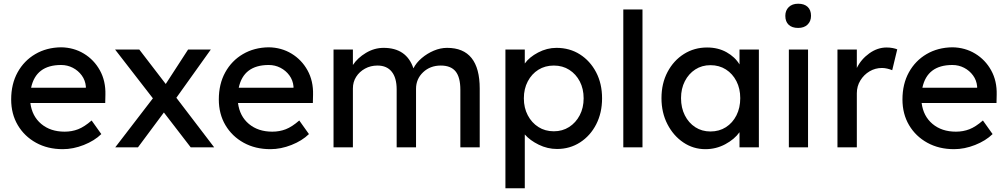

<svg xmlns="http://www.w3.org/2000/svg" viewBox="-20 -791 5412 1031"><path d="M317 10Q236 10 173.5 -24.5Q111 -59 75.5 -119Q40 -179 40 -257Q40 -340 74.5 -402.5Q109 -465 169.5 -500.5Q230 -536 308 -537Q376 -536 430.5 -503Q485 -470 516.5 -413Q548 -356 546 -282L545 -238H143Q152 -167 201.5 -125.5Q251 -84 327 -84Q366 -84 399.5 -97Q433 -110 472 -144L524 -71Q487 -35 430 -12.5Q373 10 317 10ZM308 -442Q173 -442 147 -320H441V-327Q438 -360 419 -386Q400 -412 371 -427Q342 -442 308 -442Z M599 0 801 -263 598 -525H728L870 -340L990 -525H1112L927 -266L1130 0H1004L860 -187L721 0Z M1432 10Q1351 10 1288.5 -24.5Q1226 -59 1190.5 -119Q1155 -179 1155 -257Q1155 -340 1189.5 -402.5Q1224 -465 1284.5 -500.5Q1345 -536 1423 -537Q1491 -536 1545.5 -503Q1600 -470 1631.5 -413Q1663 -356 1661 -282L1660 -238H1258Q1267 -167 1316.5 -125.5Q1366 -84 1442 -84Q1481 -84 1514.5 -97Q1548 -110 1587 -144L1639 -71Q1602 -35 1545 -12.5Q1488 10 1432 10ZM1423 -442Q1288 -442 1262 -320H1556V-327Q1553 -360 1534 -386Q1515 -412 1486 -427Q1457 -442 1423 -442Z M1771 0V-525H1875V-442Q1900 -480 1945 -507Q1990 -534 2040 -534Q2163 -534 2200 -424Q2215 -454 2244.5 -479Q2274 -504 2309.5 -519Q2345 -534 2381 -534Q2556 -534 2556 -315V0H2452V-309Q2452 -376 2426.5 -407.5Q2401 -439 2347 -439Q2290 -439 2252 -403Q2214 -367 2214 -314V0H2110V-311Q2110 -373 2083.5 -406Q2057 -439 2007 -439Q1970 -439 1940 -422.5Q1910 -406 1892.5 -378.5Q1875 -351 1875 -316V0Z M2694 220V-525H2798V-450Q2822 -484 2869.5 -509Q2917 -534 2968 -534Q3039 -534 3094 -499Q3149 -464 3181 -403Q3213 -342 3213 -263Q3213 -185 3181.5 -123.5Q3150 -62 3095 -26.5Q3040 9 2971 9Q2920 9 2873 -14Q2826 -37 2798 -69V220ZM2954 -86Q3000 -86 3036 -109Q3072 -132 3093 -172Q3114 -212 3114 -263Q3114 -314 3093.5 -353.5Q3073 -393 3037 -416Q3001 -439 2954 -439Q2907 -439 2871 -416.5Q2835 -394 2814 -354Q2793 -314 2793 -263Q2793 -212 2814 -172Q2835 -132 2871 -109Q2907 -86 2954 -86Z M3327 0V-740H3430V0Z M3768 10Q3703 10 3649.5 -26Q3596 -62 3564 -124Q3532 -186 3532 -264Q3532 -343 3564.5 -404.5Q3597 -466 3652.5 -501Q3708 -536 3777 -536Q3836 -536 3881.5 -510.5Q3927 -485 3951 -445V-525H4055V0H3951V-81Q3924 -43 3874.5 -16.5Q3825 10 3768 10ZM3795 -85Q3842 -85 3878 -108Q3914 -131 3934.5 -171.5Q3955 -212 3955 -264Q3955 -315 3934.5 -355Q3914 -395 3878 -418Q3842 -441 3795 -441Q3749 -441 3713.5 -418Q3678 -395 3657.5 -355Q3637 -315 3637 -264Q3637 -212 3657.5 -171.5Q3678 -131 3713.5 -108Q3749 -85 3795 -85Z M4266 -641Q4233 -641 4215 -658Q4197 -675 4197 -706Q4197 -735 4215.5 -753Q4234 -771 4266 -771Q4299 -771 4317 -754Q4335 -737 4335 -706Q4335 -677 4316.5 -659Q4298 -641 4266 -641ZM4216 0V-525H4319V0Z M4477 0V-525H4581V-426Q4604 -473 4648 -504.5Q4692 -536 4741 -536Q4758 -536 4773.5 -533Q4789 -530 4798 -526L4771 -414Q4759 -419 4744.5 -422.5Q4730 -426 4716 -426Q4680 -426 4649.5 -408Q4619 -390 4600 -359Q4581 -328 4581 -290V0Z M5103 10Q5022 10 4959.5 -24.5Q4897 -59 4861.5 -119Q4826 -179 4826 -257Q4826 -340 4860.5 -402.5Q4895 -465 4955.5 -500.5Q5016 -536 5094 -537Q5162 -536 5216.5 -503Q5271 -470 5302.5 -413Q5334 -356 5332 -282L5331 -238H4929Q4938 -167 4987.5 -125.5Q5037 -84 5113 -84Q5152 -84 5185.5 -97Q5219 -110 5258 -144L5310 -71Q5273 -35 5216 -12.5Q5159 10 5103 10ZM5094 -442Q4959 -442 4933 -320H5227V-327Q5224 -360 5205 -386Q5186 -412 5157 -427Q5128 -442 5094 -442Z"/></svg>

Font: Lexend Deca
Style: Regular
Weight: 400
Designer: Bonnie Shaver-Troup, Thomas Jockin
Foundry: Lexend
Version: Version 1.008; ttfautohint (v1.8.4.7-5d5b)